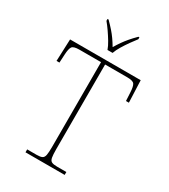

<svg xmlns="http://www.w3.org/2000/svg" viewBox="-222 -1037 1008 1142"><g transform="rotate(30 281.5 -465.5)"><path d="M144 0V-20H209Q234 -20 246 -26Q258 -32 261.5 -51Q265 -70 265 -108V-689H116Q77 -689 67 -675Q57 -661 55 -620L52 -563H32L38 -714H523L529 -563H509L506 -620Q504 -661 494 -675Q484 -689 445 -689H293V-108Q293 -70 296.5 -51Q300 -32 312 -26Q324 -20 349 -20H413V0ZM262 -771Q254 -794 238 -820.5Q222 -847 204 -873Q186 -899 170 -918V-931H177Q202 -906 219.5 -886Q237 -866 251 -846Q265 -826 280 -801Q295 -826 309 -846Q323 -866 340 -886Q357 -906 382 -931H389V-918Q374 -899 355.5 -873Q337 -847 321 -820.5Q305 -794 297 -771Z"/></g></svg>

Font: Noto Serif Lao Thin
Style: Regular
Weight: 250
Designer: Monotype Design Team
Foundry: Monotype Imaging Inc.
Version: Version 2.003